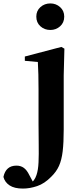

<svg xmlns="http://www.w3.org/2000/svg" viewBox="-120 -830 481 1121"><path d="M14 271Q-36 271 -64 252.5Q-92 234 -100 203Q-86 137 -24 137Q1 137 19 150Q37 163 51 192L79 244V250H60V242Q70 232 78.5 221Q87 210 93 192Q103 163 105 117.5Q107 72 106 14Q105 -44 105 -108V-309Q105 -358 104 -395.5Q103 -433 101 -468L25 -475V-500L238 -556L256 -546L252 -390V-74Q252 2 246 53Q240 104 224.5 138.5Q209 173 179 202Q140 242 97 256.5Q54 271 14 271ZM174 -655Q140 -655 116 -676.5Q92 -698 92 -733Q92 -767 116 -788.5Q140 -810 174 -810Q207 -810 231 -788.5Q255 -767 255 -733Q255 -698 231 -676.5Q207 -655 174 -655Z"/></svg>

Font: Noto Serif JP ExtraLight ExtraBold
Style: Regular
Weight: 800
Version: Version 2.003-H1;hotconv 1.1.1;makeotfexe 2.6.0